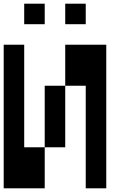

<svg xmlns="http://www.w3.org/2000/svg" viewBox="-20 -1020 707 1040"><path d="M555.6 -777.8V0H444.4V-555.6H333.3V-777.8ZM333.3 -222.2H222.2V-555.6H333.3ZM0 0V-777.8H111.1V-222.2H222.2V0ZM222.2 -888.9H111.1V-1000H222.2ZM444.4 -888.9H333.3V-1000H444.4Z"/></svg>

Font: Pixeloid Mono
Style: Regular
Weight: 400
Monospace: yes
Designer: GGBotNet
Foundry: GGBotNet
Version: 0.5